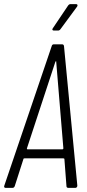

<svg xmlns="http://www.w3.org/2000/svg" viewBox="-27 -916 426 936"><path d="M297 -9 287 -140Q287 -142 285.5 -143Q284 -144 282 -144H92Q90 -144 88.5 -143Q87 -142 87 -140L45 -9Q42 0 33 0H1Q-4 0 -6 -3Q-8 -6 -6 -11L225 -691Q227 -700 236 -700H275Q284 -700 285 -691L350 -11Q350 -6 347 -3Q344 0 340 0H307Q297 0 297 -9ZM107 -188H278Q280 -188 282 -192L247 -615Q247 -618 246 -618Q245 -618 243 -615L104 -192Q104 -188 107 -188ZM231 -779 305 -889Q310 -896 317 -896H343Q349 -896 350.5 -892.5Q352 -889 349 -884L268 -774Q263 -767 256 -767H236Q230 -767 228.5 -770.5Q227 -774 231 -779Z"/></svg>

Font: Barlow Condensed Light
Style: Italic
Weight: 300
Width: 3
Italic angle: -7°
Designer: Jeremy Tribby
Foundry: Tribby Type
Version: Version 1.408